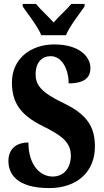

<svg xmlns="http://www.w3.org/2000/svg" viewBox="-20 -951 531 981"><path d="M191 -771H317C335 -816 386 -880 412 -918V-931H344C324 -905 278 -865 254 -836C229 -865 184 -905 164 -931H96V-918C122 -880 173 -816 191 -771ZM232 10C373 10 465 -73 465 -202C465 -302 426 -366 305 -424C187 -480 162 -519 162 -571C162 -632 194 -664 239 -664C299 -664 331 -592 331 -525C413 -525 442 -556 442 -603C442 -662 385 -724 257 -724C135 -724 41 -649 41 -530C41 -433 78 -366 198 -307C288 -262 342 -228 342 -156C342 -96 309 -49 249 -49C188 -49 126 -103 125 -223C73 -223 23 -198 23 -128C23 -65 63 10 232 10Z"/></svg>

Font: Noto Serif Sinhala ExtraCondensed ExtraBold
Style: Regular
Weight: 800
Width: 2
Designer: Jelle Bosma - Monotype Design Team
Foundry: Monotype Imaging Inc.
Version: Version 2.007